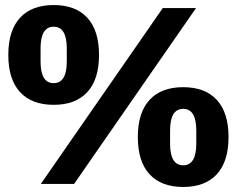

<svg xmlns="http://www.w3.org/2000/svg" viewBox="-20 -730 940 762"><path d="M13 -512Q13 -609 59.5 -659.5Q106 -710 193 -710Q280 -710 326.5 -659.5Q373 -609 373 -512Q373 -415 326.5 -364.5Q280 -314 193 -314Q106 -314 59.5 -364.5Q13 -415 13 -512ZM626 -698H758L274 0H142ZM245 -486V-538Q245 -624 193 -624Q141 -624 141 -538V-486Q141 -400 193 -400Q245 -400 245 -486ZM527 -186Q527 -283 573.5 -333.5Q620 -384 707 -384Q794 -384 840.5 -333.5Q887 -283 887 -186Q887 -89 840.5 -38.5Q794 12 707 12Q620 12 573.5 -38.5Q527 -89 527 -186ZM759 -160V-212Q759 -298 707 -298Q655 -298 655 -212V-160Q655 -74 707 -74Q759 -74 759 -160Z"/></svg>

Font: iA Writer Duo S
Style: Bold
Weight: 700
Designer: Mike Abbink, Paul van der Laan, Pieter van Rosmalen, Oliver Reichenstein
Foundry: Bold Monday and Information Architects Inc.
Version: Version 2.000